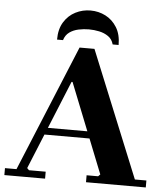

<svg xmlns="http://www.w3.org/2000/svg" viewBox="-58 -911 833 963"><g transform="rotate(5 358.5 -430.0)"><path d="M0 0V-35H58L320 -670H395L654 -35H712V0H411V-35H469L479 -45L300 -495H295L111 -45L121 -35H205V0ZM169 -220V-255H495V-220ZM484 -700Q477 -726 457 -740Q437 -754 411 -759.5Q385 -765 359 -765Q333 -765 307 -759.5Q281 -754 261.5 -740Q242 -726 234 -700H204Q204 -753 226 -788.5Q248 -824 283.5 -842Q319 -860 359 -860Q400 -860 435 -842Q470 -824 492 -788.5Q514 -753 514 -700Z"/></g></svg>

Font: Brygada 1918
Style: Bold
Weight: 700
Designer: Mateusz Machalski | Borys Kosmynka | Przemek Hoffer
Foundry: NIEPODLEGLA 2018
Version: Version 3.006